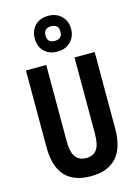

<svg xmlns="http://www.w3.org/2000/svg" viewBox="-146 -1079 846 1168"><g transform="rotate(-15 277.5 -495.0)"><path d="M392 -888Q392 -937 360 -968.5Q328 -1000 277 -1000Q225 -1000 194 -968.5Q163 -937 163 -887Q163 -837 194 -806Q225 -775 277 -775Q329 -775 360.5 -807Q392 -839 392 -888ZM231 -888Q231 -934 278 -934Q325 -934 325 -888Q325 -842 278 -842Q231 -842 231 -888ZM367 -714V-236Q367 -163 344.5 -133.5Q322 -104 278 -104Q235 -104 212 -134Q189 -164 189 -235V-714H61V-231Q61 10 277 10Q494 10 494 -233V-714Z"/></g></svg>

Font: Noto Sans UI Condensed
Style: Bold
Weight: 700
Width: 3
Designer: Monotype Design Team
Foundry: Monotype Imaging Inc.
Version: 1.001